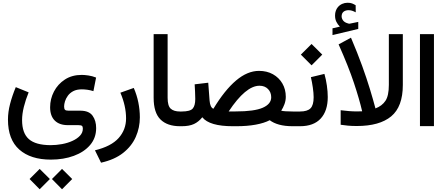

<svg xmlns="http://www.w3.org/2000/svg" viewBox="-20 -921 3249 1401"><path d="M358.9 385.3 432.6 311.5 506.8 385.3 432.6 460ZM195.8 385.3 269.5 311.5 343.8 385.3 269.5 460ZM189 -247.1Q167 -193.4 154.1 -141.4Q141.1 -89.4 141.1 -44.9Q141.1 50.8 190.7 94.2Q240.2 137.7 348.6 138.2Q391.1 138.2 432.9 130.4Q474.6 122.6 508.8 106.9Q543 91.3 563.7 69.1Q584.5 46.9 584.5 17.6Q584.5 3.4 578.4 -2.2Q572.3 -7.8 552.2 -7.8H475.6Q413.1 -7.8 379.4 -41.5Q345.7 -75.2 345.7 -138.2Q345.7 -199.2 373.8 -253.2Q401.9 -307.1 453.6 -340.8Q505.4 -374.5 577.1 -374.5Q595.2 -374.5 624.5 -370.4Q653.8 -366.2 681.2 -355L661.6 -255.9Q640.6 -262.7 618.7 -265.9Q596.7 -269 577.1 -269Q539.6 -269 514.6 -255.9Q489.7 -242.7 475.1 -222.4Q460.4 -202.1 454.1 -181.2Q447.8 -160.2 447.8 -144.5Q447.8 -127.4 453.9 -120.4Q460 -113.3 480.5 -113.3H568.4Q629.9 -112.8 655.8 -76.4Q681.6 -40 681.6 13.7Q681.6 85.4 637.7 137Q593.8 188.5 518.8 216.1Q443.8 243.7 351.1 243.7Q203.6 243.7 120.8 170.4Q38.1 97.2 38.1 -48.3Q38.1 -103.5 53.5 -162.6Q68.8 -221.7 95.2 -285.2Z M956.1 -279.3Q978.5 -228 989.5 -173.1Q1000.5 -118.2 1000.5 -64.9Q1000.5 10.7 970.7 78.1Q940.9 145.5 878.4 194.8Q815.9 244.1 717.3 266.1L672.9 175.8Q791.5 147 845.7 86.2Q899.9 25.4 899.9 -57.1Q899.9 -147.5 858.4 -244.6Z M1305.7 0H1293.5Q1200.7 0 1150.9 -49.3Q1101.1 -98.6 1101.1 -207.5V-671.9H1203.1V-207Q1203.1 -148.4 1225.8 -127.9Q1248.5 -107.4 1293.5 -107.4H1305.7Z M1537.1 -127.4Q1619.6 -263.7 1702.6 -333.7Q1785.6 -403.8 1870.1 -403.8Q1927.7 -403.8 1971.7 -379.2Q2015.6 -354.5 2040.5 -311.8Q2065.4 -269 2065.4 -214.8Q2065.4 -187 2055.7 -160.9Q2045.9 -134.8 2032.2 -113.3Q2041 -110.8 2062 -109.1Q2083 -107.4 2115.7 -107.4H2130.4V0H2115.7Q2058.6 0 2017.1 -11.5Q1975.6 -22.9 1948.2 -43.9Q1908.2 -22.9 1846.4 -11.5Q1784.7 0 1704.1 0H1679.2Q1507.8 0 1456.1 -65.4Q1429.7 -32.2 1395.3 -16.1Q1360.8 0 1305.7 0H1286.1V-107.4H1305.2Q1367.2 -107.4 1386 -128.7Q1404.8 -149.9 1404.8 -198.7Q1404.8 -223.6 1403.3 -252.2Q1401.9 -280.8 1400.4 -305.7L1499.5 -317.4L1509.3 -187Q1513.2 -137.2 1537.1 -127.4ZM1702.1 -107.9Q1835.9 -107.9 1897.5 -135Q1959 -162.1 1959 -211.4Q1959 -247.6 1935.5 -271.5Q1912.1 -295.4 1873.5 -295.4Q1772.9 -295.4 1648.4 -107.4Z M2371.6 -212.9Q2371.6 -111.8 2320.1 -55.9Q2268.6 0 2168.9 0H2110.8V-107.4H2168.9Q2222.7 -107.4 2245.6 -130.4Q2268.6 -153.3 2268.6 -211.4Q2268.6 -241.2 2262.7 -282Q2256.8 -322.8 2248.5 -357.9L2347.2 -381.8Q2358.9 -341.8 2365.2 -296.6Q2371.6 -251.5 2371.6 -212.9ZM2175.3 -522.5 2253.4 -600.1 2331.5 -522.5 2253.4 -444.3Z M2460 -726.6Q2444.3 -742.2 2434.6 -761.7Q2424.8 -781.2 2424.8 -807.6Q2424.8 -826.7 2430.2 -841.8Q2435.5 -856.9 2444.8 -868.2Q2458 -884.3 2476.8 -892.6Q2495.6 -900.9 2515.6 -900.9Q2536.1 -900.9 2548.8 -896Q2561.5 -891.1 2575.2 -882.8L2575.7 -831.1Q2561 -838.9 2549.1 -842.8Q2537.1 -846.7 2522.5 -846.7Q2513.7 -846.7 2503.7 -844Q2493.7 -841.3 2485.8 -834.5Q2472.7 -822.8 2472.7 -801.3Q2473.1 -785.6 2483.6 -771.5Q2494.1 -757.3 2518.1 -750.5Q2520.5 -750 2522.9 -749Q2525.4 -748 2528.3 -748Q2530.8 -748 2532.7 -748.5L2594.2 -761.2V-710L2406.2 -665V-714.4ZM2465.8 -116.7Q2495.6 -112.8 2525.9 -110.4Q2556.2 -107.9 2585 -107.9Q2605 -107.9 2622.6 -108.9Q2602.1 -197.3 2562.7 -315.7Q2523.4 -434.1 2450.7 -597.2L2541 -646Q2589.4 -532.2 2622.6 -440.2Q2655.8 -348.1 2679 -272Q2702.1 -195.8 2719.7 -129.9Q2768.1 -148.4 2792.7 -185.5Q2817.4 -222.7 2817.4 -301.8V-671.9H2919.4V-301.3Q2919.4 -142.6 2834.5 -72Q2749.5 -1.5 2583.5 -1.5Q2546.9 -1.5 2518.6 -4.2Q2490.2 -6.8 2465.8 -10.7Z M3044.4 -671.9H3146.5V-0.5H3044.4Z"/></svg>

Font: Vazir Medium
Style: Medium
Weight: 500
Designer: Saber Rastikerdar
Foundry: Saber Rastikerdar
Version: Version 30.0.0